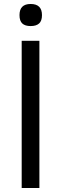

<svg xmlns="http://www.w3.org/2000/svg" viewBox="-20 -945 307 965"><path d="M89 -740H178V0H89ZM134 -814Q106 -814 92 -827Q78 -840 78 -869Q78 -925 134 -925Q191 -925 191 -869Q191 -840 176.5 -827Q162 -814 134 -814Z"/></svg>

Font: Encode Sans Normal
Style: Regular
Weight: 400
Designer: Pablo Impallari, Andres Torresi
Foundry: Pablo Impallari, Andres Torresi
Version: Version 1.000; ttfautohint (v1.00) -l 8 -r 50 -G 200 -x 14 -